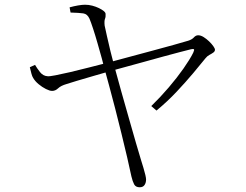

<svg xmlns="http://www.w3.org/2000/svg" viewBox="-20 -762 1040 811"><path d="M278 -709 274 -731Q292 -736 309.5 -739Q327 -742 339 -742Q355 -742 370 -738Q385 -734 397.5 -728Q410 -722 418 -715.5Q426 -709 426 -703Q427 -691 423.5 -682.5Q420 -674 422 -654Q425 -640 431.5 -610.5Q438 -581 446.5 -546Q455 -511 463 -482Q476 -433 492.5 -375Q509 -317 525 -260.5Q541 -204 554.5 -157.5Q568 -111 576 -85Q581 -69 586 -52.5Q591 -36 594 -23Q597 -10 597 -4Q597 10 590.5 19.5Q584 29 570 29Q553 29 546.5 16.5Q540 4 535 -17Q528 -51 517 -98Q506 -145 493 -198Q480 -251 466.5 -303.5Q453 -356 441 -400Q429 -444 421 -473Q418 -487 410 -515.5Q402 -544 392.5 -577.5Q383 -611 373.5 -640Q364 -669 358 -683Q349 -703 331.5 -705.5Q314 -708 278 -709ZM128 -488Q136 -474 149 -457.5Q162 -441 181 -440Q189 -439 214.5 -444Q240 -449 277 -457.5Q314 -466 356 -477Q398 -488 438 -498Q471 -507 520 -520Q569 -533 620.5 -547Q672 -561 714 -572.5Q756 -584 775 -590Q791 -595 799 -604Q807 -613 817 -613Q828 -613 840 -605.5Q852 -598 863 -587.5Q874 -577 881 -567Q888 -557 888 -552Q888 -545 881 -540Q874 -535 864.5 -530Q855 -525 848 -516Q828 -491 796.5 -453.5Q765 -416 726 -374.5Q687 -333 641 -295L619 -314Q658 -352 693 -393Q728 -434 755 -472.5Q782 -511 796 -539Q802 -552 799 -554Q796 -556 787 -554Q771 -550 740 -542Q709 -534 669 -523Q629 -512 587.5 -500.5Q546 -489 509 -479Q472 -469 447 -462Q415 -453 376 -441.5Q337 -430 304.5 -420.5Q272 -411 261 -407Q237 -400 225.5 -389Q214 -378 200 -378Q190 -378 174 -386Q158 -394 143 -406.5Q128 -419 120 -433Q116 -439 113 -450Q110 -461 106 -478Z"/></svg>

Font: Noto Serif TC
Style: Regular
Weight: 200
Designer: Ryoko NISHIZUKA 西塚涼子 (kana & ideographs); Frank Grießhammer (Latin, Greek & Cyrillic); Wenlong ZHANG 张文龙 (bopomofo); San
Foundry: Adobe
Version: Version 2.001;hotconv 1.1.0;makeotfexe 2.6.0